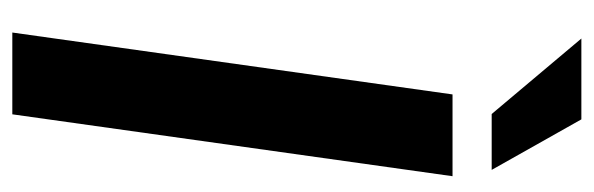

<svg xmlns="http://www.w3.org/2000/svg" viewBox="-338 -602 941 304"><g transform="rotate(90 132.0 -450.5)"><path d="M32 0H161.5L259.5 -697H130ZM41.5 -901 161 -759H249.5L169.5 -901Z"/></g></svg>

Font: HK Grotesk
Style: Bold Italic
Weight: 700
Italic angle: -16°
Designer: Alfredo Marco Pradil
Foundry: Hanken Design Co.
Version: Version 3.001;FEAKit 1.0